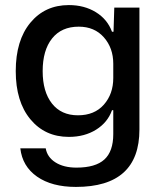

<svg xmlns="http://www.w3.org/2000/svg" viewBox="-20 -559 640 756"><path d="M279 177Q184 177 126 136.5Q68 96 60 25H160Q166 60 198.5 80.5Q231 101 281 101Q356 101 391 69Q426 37 426 -31V-125H421Q404 -77 358.5 -48.5Q313 -20 251 -20Q157 -20 99.5 -89.5Q42 -159 42 -279Q42 -400 99.5 -469.5Q157 -539 251 -539Q312 -539 357.5 -511Q403 -483 421 -434H427L430 -529H529V-49Q529 177 279 177ZM287 -105Q352 -105 389 -147Q426 -189 426 -252V-308Q426 -370 389 -412Q352 -454 290 -454Q222 -454 185 -407.5Q148 -361 148 -279Q148 -198 184.5 -151.5Q221 -105 287 -105Z"/></svg>

Font: Mona Sans Medium
Style: Regular
Weight: 500
Designer: Deni Anggara
Foundry: GitHub
Version: Version 2.000;Glyphs 3.2.3 (3260)